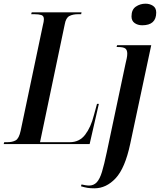

<svg xmlns="http://www.w3.org/2000/svg" viewBox="-52 -781 867 1041"><path d="M-32 0 -29 -10H-13Q15 -10 33 -20Q51 -30 60 -72L180 -642Q186 -665 186 -677Q186 -695 172 -699.5Q158 -704 135 -704H117L120 -714H390L388 -704H371Q343 -704 324 -694Q305 -684 299 -649L165 -10H326Q379 -10 410 -51Q441 -92 457 -156L474 -218H484L434 0ZM719 -644Q695 -644 678 -656Q661 -668 661 -692Q661 -729 684.5 -745Q708 -761 737 -761Q760 -761 777.5 -749.5Q795 -738 795 -713Q795 -644 719 -644ZM460 240Q438 240 422.5 237.5Q407 235 387 229L390 219Q397 221 409.5 223Q422 225 431 225Q456 225 472.5 207.5Q489 190 501 150.5Q513 111 527 44L628 -433Q632 -450 635 -464Q638 -478 638 -490Q638 -510 627.5 -518Q617 -526 589 -526H580L583 -536H768L654 -1Q626 131 575 185.5Q524 240 460 240Z"/></svg>

Font: Noto Serif Display ExtraCondensed SemiBold
Style: Italic
Weight: 600
Width: 2
Italic angle: -12°
Designer: Monotype Design Team
Foundry: Monotype Imaging Inc.
Version: Version 2.009